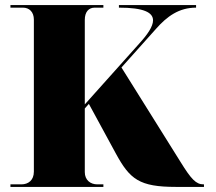

<svg xmlns="http://www.w3.org/2000/svg" viewBox="-20 -734 848 754"><path d="M21 0H386V-10H362C335 -10 313 -27 313 -58V-308L329 -326L435 -131C490 -30 527 0 671 0H781V-10H779C750 -10 731 -30 689 -98L457 -469L592 -620C636 -670 683 -704 750 -704V-714H447V-704C545 -704 581 -685 581 -654C581 -630 559 -598 526 -562L313 -324V-656C313 -687 328 -704 352 -704H386V-714H21V-704H70C95 -704 113 -687 113 -657V-60C113 -26 91 -10 64 -10H21Z"/></svg>

Font: Noto Serif Display Black
Style: Regular
Weight: 900
Designer: Monotype Design Team
Foundry: Monotype Imaging Inc.
Version: Version 2.009